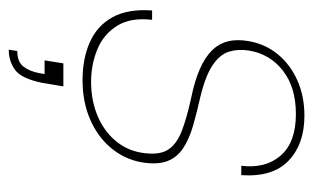

<svg xmlns="http://www.w3.org/2000/svg" viewBox="-162 -386 733 450"><g transform="rotate(90 205.0 -161.5)"><path d="M168 12Q118 12 79.5 -5Q41 -22 21 -58Q1 -94 5 -151H27Q21 -101 41 -69Q61 -37 96.5 -22.5Q132 -8 172 -8Q215 -8 250.5 -22.5Q286 -37 309 -63.5Q332 -90 338 -124Q345 -164 333 -185.5Q321 -207 290 -219.5Q259 -232 208 -243Q169 -251 142 -263Q115 -275 99 -291Q83 -307 77.5 -328.5Q72 -350 77 -378Q84 -417 108 -446Q132 -475 169 -491.5Q206 -508 252 -508Q318 -508 357 -471Q396 -434 391 -360H369Q376 -417 345 -452.5Q314 -488 248 -488Q185 -488 146 -457.5Q107 -427 99 -378Q95 -353 101.5 -331.5Q108 -310 133 -293Q158 -276 208 -264Q244 -256 275 -247Q306 -238 327.5 -224Q349 -210 358 -187Q367 -164 361 -127Q354 -87 328 -55.5Q302 -24 261 -6Q220 12 168 12ZM97 185 100 165Q126 165 137 150Q148 135 152 113L154 101H122L129 57H183Q181 70 179 80.5Q177 91 175 105Q165 155 144.5 170Q124 185 97 185Z"/></g></svg>

Font: DM Sans 36pt Thin
Style: Italic
Weight: 250
Italic angle: -10°
Designer: Colophon Foundry, Jonny Pinhorn
Foundry: Colophon Foundry
Version: Version 4.004;gftools[0.9.30]